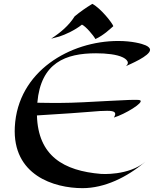

<svg xmlns="http://www.w3.org/2000/svg" viewBox="-20 -954 845 998"><path d="M634 -610C653 -619 760 -663 760 -695C760 -703 753 -711 738 -718C718 -727 667 -741 594 -741C346 -741 72 -585 57 -294C44 -43 261 24 409 24C523 24 640 -32 736 -114C649 -39 505 -50 505 -50C311 -66 178 -143 172 -354C475 -372 480 -378 537 -378C579 -378 587 -368 572 -343C629 -360 732 -422 708 -433C688 -442 430 -419 292 -419C254 -419 214 -419 174 -420C192 -629 322 -677 479 -677C534 -677 587 -671 618 -656C618 -656 665 -635 634 -610ZM569 -818C565 -833 504 -911 460 -934C424 -912 397 -893 368 -869C338 -821 295 -785 246 -753L288 -764C319 -774 368 -796 406 -826C426 -817 465 -771 476 -751C520 -771 556 -807 569 -818Z"/></svg>

Font: Eagle Lake
Style: Regular
Weight: 400
Designer: Astigmatic (AOETI)
Foundry: Astigmatic (AOETI)
Version: Version 1.000